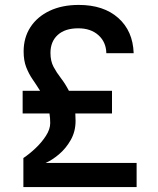

<svg xmlns="http://www.w3.org/2000/svg" viewBox="-20 -760 640 780"><path d="M75 0V-118Q99 -134 124 -157.5Q149 -181 166.5 -208Q184 -235 184 -260Q184 -281 181 -299H72V-391H143Q128 -415 112.5 -437.5Q97 -460 86.5 -487Q76 -514 76 -551Q76 -607 103.5 -649.5Q131 -692 181.5 -716Q232 -740 300 -740Q401 -740 460.5 -687Q520 -634 523 -544H412Q411 -589 380 -617Q349 -645 298 -645Q244 -645 214.5 -618Q185 -591 185 -545Q185 -512 197.5 -488.5Q210 -465 227.5 -442.5Q245 -420 260 -391H435V-299H286Q287 -285 287 -269Q287 -226 267.5 -191.5Q248 -157 219.5 -133Q191 -109 165 -98H535V0Z"/></svg>

Font: Pitagon Sans Mono SemiBold
Style: Regular
Weight: 600
Monospace: yes
Designer: Travis Tran
Foundry: Pitagon
Version: Version 1.001; ttfautohint (v1.8.4.7-5d5b);gftools[0.9.26]